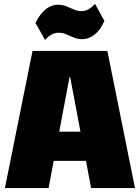

<svg xmlns="http://www.w3.org/2000/svg" viewBox="-20 -960 714 980"><path d="M146 -700H528L669 0H445L338 -567H335L228 0H5ZM209 -288H464V-139H209ZM161 -843Q184 -889 213 -912.5Q242 -936 276 -936Q299 -936 318.5 -928Q338 -920 357.5 -911.5Q377 -903 395 -903Q413 -903 430 -912Q447 -921 465 -940L513 -853Q492 -806 462.5 -783Q433 -760 400 -760Q377 -760 356.5 -768.5Q336 -777 317.5 -785Q299 -793 279 -793Q261 -793 244 -784Q227 -775 210 -756Z"/></svg>

Font: Pathway Extreme Condensed Black
Style: Regular
Weight: 900
Width: 3
Version: Version 1.001;gftools[0.9.26]